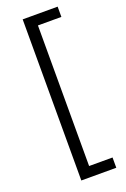

<svg xmlns="http://www.w3.org/2000/svg" viewBox="-164 -794 636 970"><g transform="rotate(-20 153.5 -309.0)"><path d="M95.2 -742.2H283.2V-687H157.2V68.8H283.2V124H95.2Z"/></g></svg>

Font: Montserrat arm Light
Style: Regular
Weight: 300
Designer: Julieta Ulanovsky
Foundry: Julieta Ulanovsky
Version: Version 6.000;PS 006.000;hotconv 1.0.88;makeotf.lib2.5.64775